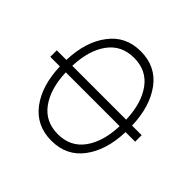

<svg xmlns="http://www.w3.org/2000/svg" viewBox="-158 -910 1120 1120"><g transform="rotate(-45 402.0 -350.0)"><path d="M771.5 -349.6Q771.5 -224.6 676.8 -154.3Q582 -84 428.7 -79.1Q428.7 -52.7 428.7 0Q415 0 375 0Q375 -19.5 375 -79.1Q221.7 -84 127.9 -154.3Q33.2 -224.6 33.2 -349.6Q33.2 -474.6 127.9 -545.9Q221.7 -616.2 375 -621.1Q375 -647.5 375 -700.2Q388.7 -700.2 428.7 -700.2Q428.7 -680.7 428.7 -621.1Q582 -616.2 675.8 -544.9Q771.5 -474.6 771.5 -349.6ZM86.9 -349.6Q86.9 -247.1 164.1 -190.4Q242.2 -132.8 375 -127.9Q375 -276.4 375 -572.3Q242.2 -567.4 164.1 -509.8Q86.9 -453.1 86.9 -349.6ZM428.7 -127.9Q561.5 -132.8 639.6 -190.4Q716.8 -247.1 716.8 -349.6Q716.8 -453.1 639.6 -509.8Q561.5 -567.4 428.7 -572.3Q428.7 -423.8 428.7 -127.9Z"/></g></svg>

Font: LeFont
Style: ExtraLight
Weight: 200
Designer: Leryon MEDIA
Version: Version 1.0